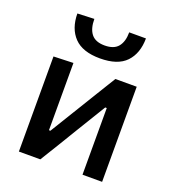

<svg xmlns="http://www.w3.org/2000/svg" viewBox="-135 -841 846 943"><g transform="rotate(20 288.5 -369.5)"><path d="M71 0V-497L174 -500.5V-149H181.5L274.5 -301Q305 -350.5 335 -400Q365 -449 394.5 -497H506V0H403.5V-348.5H395.5L304 -198.5Q273.5 -148.5 243.5 -98.5Q213 -48.5 183 0ZM288 -566Q197 -566 153.2 -611.5Q109.5 -657 109 -735.5L196.5 -739Q196.5 -688 218.2 -660.8Q240 -633.5 288 -633.5Q336.5 -633.5 358.2 -660.2Q380 -687 380 -735.5H467.5Q467 -657 423.8 -611.5Q380.5 -566 288 -566Z"/></g></svg>

Font: Heraclito Medium
Style: Regular
Weight: 500
Designer: Kostas Bartsokas (font) & Cristiano Sobral (main changes)
Foundry: Kostas Bartsokas (font) & Cristiano Sobral (main changes)
Version: Version 1.00;July 8, 2020;FontCreator 13.0.0.2655 64-bit